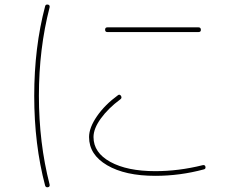

<svg xmlns="http://www.w3.org/2000/svg" viewBox="-20 -780 1040 841"><path d="M450.2 -639.6Q440.4 -639.6 440.4 -649.9Q440.4 -660.2 450.2 -660.2H849.6Q859.4 -660.2 859.9 -649.9Q860.4 -639.6 849.6 -639.6ZM190.4 40Q180.7 42 177.7 33.2Q129.9 -147.5 129.9 -359.9Q129.9 -572.3 177.7 -752.9Q179.7 -761.7 190.4 -759.8Q199.2 -757.8 197.3 -748Q150.4 -566.4 150.4 -360.4Q150.4 -154.3 197.3 28.3Q199.2 38.1 190.4 40ZM660.2 -9.8Q528.3 -9.8 449.2 -56.2Q370.1 -102.5 370.1 -179.7Q370.1 -220.7 404.8 -271Q439.5 -321.3 497.1 -363.3Q503.9 -368.2 509.8 -360.4Q515.6 -350.6 506.8 -344.7Q454.1 -305.7 421.9 -261.2Q389.6 -216.8 389.6 -179.7Q389.6 -111.3 463.4 -70.8Q537.1 -30.3 660.2 -30.3Q762.7 -30.3 868.2 -56.6Q877.9 -58.6 879.9 -49.8Q881.8 -40 873 -38.1Q768.6 -9.8 660.2 -9.8Z"/></svg>

Font: Rounded Mgen+ 1m thin
Style: Regular
Weight: 100
Designer: [Source Han Sans]
Ryoko NISHIZUKA  (kana & ideographs); Paul D. Hunt (Latin, Greek & Cyrillic); Wenlong ZHANG  (bopomofo
Version: Version 1.059.20150602